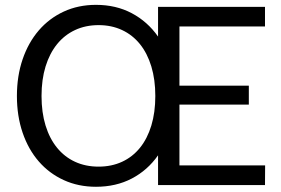

<svg xmlns="http://www.w3.org/2000/svg" viewBox="-20 -744 1130 772"><path d="M376.5 -74Q428.5 -74 470.8 -93.5Q513 -113 542.8 -149.8Q572.5 -186.5 588.5 -239.2Q604.5 -292 604.5 -358Q604.5 -424 588.5 -476.8Q572.5 -529.5 542.8 -566.5Q513 -603.5 470.8 -623.2Q428.5 -643 376.5 -643Q324 -643 281.8 -623.2Q239.5 -603.5 209.5 -566.5Q179.5 -529.5 163.2 -476.8Q147 -424 147 -358Q147 -292 163.2 -239.2Q179.5 -186.5 209.5 -149.8Q239.5 -113 281.8 -93.5Q324 -74 376.5 -74ZM1046 -79 1045.5 0H615.5V-119.5Q573.5 -59.5 510 -26.2Q446.5 7 366 7Q295 7 236.5 -19.8Q178 -46.5 136 -94.8Q94 -143 71 -210.2Q48 -277.5 48 -358Q48 -438.5 71 -505.8Q94 -573 136 -621.8Q178 -670.5 236.5 -697.5Q295 -724.5 366 -724.5Q446.5 -724.5 510 -690.8Q573.5 -657 615.5 -597V-716.5H1045.5V-637.5H701.5V-399.5H980.5V-323.5H701.5V-79Z"/></svg>

Font: Lato-Regular
Style: Regular
Weight: 400
Designer: Lukasz Dziedzic with Adam Twardoch and Botio Nikoltchev
Foundry: tyPoland Lukasz Dziedzic
Version: Version 2.015; 2015-08-06; http://www.latofonts.com/